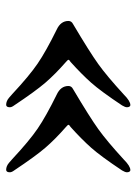

<svg xmlns="http://www.w3.org/2000/svg" viewBox="70 -529 443 623"><g transform="rotate(90 291.5 -217.5)"><path d="M48 -16ZM285 -36Q226 -91 186.5 -118Q147 -145 76 -180Q48 -193 48 -218Q48 -228 58 -233Q149 -287 188 -315Q227 -343 287 -398Q308 -419 321 -419Q324 -419 326 -416Q328 -413 328 -408Q328 -402 322 -392Q276 -323 248.5 -292Q221 -261 181 -225Q174 -221 174 -218Q174 -216 181 -210Q221 -175 248.5 -143Q276 -111 322 -42Q328 -34 328 -28Q328 -16 320 -16Q308 -16 297 -25.5Q286 -35 285 -36ZM496 -36Q437 -91 397.5 -118Q358 -145 287 -180Q259 -193 259 -218Q259 -228 269 -233Q360 -287 399 -315Q438 -343 498 -398Q519 -419 532 -419Q535 -419 537 -416Q539 -413 539 -408Q539 -402 533 -392Q487 -323 459.5 -292Q432 -261 392 -225Q385 -221 385 -218Q385 -216 392 -210Q432 -175 459.5 -143Q487 -111 533 -42Q539 -34 539 -28Q539 -16 531 -16Q519 -16 508 -25.5Q497 -35 496 -36Z"/></g></svg>

Font: EB Garamond
Style: Bold
Weight: 700
Designer: Georg Duffner and Octavio Pardo
Foundry: Georg Duffner
Version: Version 1.000; ttfautohint (v1.6)